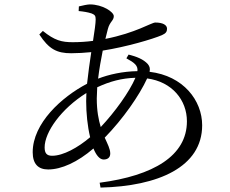

<svg xmlns="http://www.w3.org/2000/svg" viewBox="-20 -807 1040 869"><path d="M158 -651C201 -585 237 -566 302 -566C331 -566 363 -568 393 -571C386 -525 379 -474 374 -428C259 -368 128 -249 128 -118C128 -65 153 -40 198 -40C258 -40 331 -73 403 -135C415 -105 431 -85 449 -85C466 -85 479 -93 479 -112C479 -133 467 -155 454 -184C537 -269 610 -374 646 -452C759 -437 826 -354 826 -258C826 -102 675 -12 431 20L435 42C696 36 895 -51 895 -240C895 -352 810 -464 657 -482C660 -496 658 -506 649 -517C629 -539 598 -551 562 -560L552 -543C589 -523 605 -510 602 -485C536 -484 473 -470 424 -451C429 -493 437 -538 445 -578C553 -595 671 -630 713 -648C731 -656 736 -664 736 -677C736 -694 717 -705 683 -705C665 -705 595 -658 457 -631L468 -675C477 -710 495 -713 495 -734C495 -753 444 -787 387 -787C375 -787 354 -782 337 -778L336 -757C357 -755 377 -752 395 -746C409 -740 413 -736 413 -719C413 -702 408 -666 401 -622C371 -618 340 -616 309 -616C259 -616 227 -624 174 -667ZM593 -455C565 -390 500 -300 436 -232C426 -265 418 -306 418 -361L420 -412C478 -439 531 -453 593 -455ZM388 -186C333 -139 266 -102 216 -102C192 -102 182 -113 182 -140C182 -209 257 -315 371 -386L370 -349C370 -296 376 -235 388 -186Z"/></svg>

Font: Harano Aji Mincho CN
Style: Regular
Weight: 400
Foundry: Masamichi Hosoda
Version: HaranoAjiMinchoCN-Regular version 20230610;ttx 4.39.4